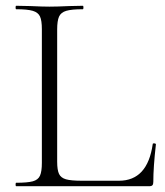

<svg xmlns="http://www.w3.org/2000/svg" viewBox="-20 -645 570 665"><path d="M264 -19H392Q491 -19 509 -146Q509 -149 514.5 -148.5Q520 -148 520 -145Q511 -66 511 -15Q511 -7 508 -3.5Q505 0 496 0H36Q34 0 34 -6Q34 -12 36 -12Q75 -12 93.5 -17Q112 -22 118.5 -36.5Q125 -51 125 -81V-544Q125 -574 118.5 -588Q112 -602 93.5 -607.5Q75 -613 36 -613Q34 -613 34 -619Q34 -625 36 -625L85 -624Q127 -622 151 -622Q178 -622 220 -624L267 -625Q269 -625 269 -619Q269 -613 267 -613Q228 -613 209.5 -607.5Q191 -602 184.5 -587.5Q178 -573 178 -543V-85Q178 -56 184.5 -42.5Q191 -29 208.5 -24Q226 -19 264 -19Z"/></svg>

Font: Cormorant Unicase Light
Style: Regular
Weight: 300
Designer: Christian Thalmann (Catharsis Fonts)
Foundry: Catharsis Fonts
Version: Version 4.000